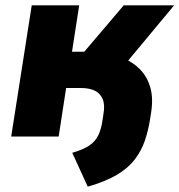

<svg xmlns="http://www.w3.org/2000/svg" viewBox="-20 -512 673 720"><path d="M309 188 251 61Q292 49 314.5 34Q337 19 348.5 -4.5Q360 -28 365 -65L368 -85Q374 -119 365 -140.5Q356 -162 335.5 -172Q315 -182 283 -182H228L200 0H22L99 -492H277L250 -318H296L444 -492H633L420 -236L374 -306Q411 -306 445.5 -292Q480 -278 506 -251Q532 -224 543.5 -184.5Q555 -145 547 -92L543 -66Q536 -22 523 16Q510 54 485 86.5Q460 119 417.5 144Q375 169 309 188Z"/></svg>

Font: Nunito Sans 12pt Black
Style: Italic
Weight: 900
Italic angle: -9°
Designer: Vernon Adams
Foundry: Vernon Adams
Version: Version 3.101;gftools[0.9.27]